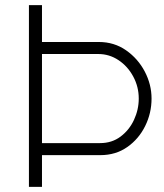

<svg xmlns="http://www.w3.org/2000/svg" viewBox="-20 -730 641 750"><path d="M366 -566Q426 -566 472.5 -533.5Q519 -501 545.5 -450.5Q572 -400 572 -345Q572 -288 547 -237.5Q522 -187 477 -155.5Q432 -124 372 -124H144V0H93V-710H144V-566ZM371 -171Q417 -171 451 -196.5Q485 -222 503.5 -262Q522 -302 522 -345Q522 -391 500.5 -431Q479 -471 443 -495Q407 -519 364 -519H144V-171Z"/></svg>

Font: Raleway Light
Style: Regular
Weight: 300
Designer: Matt McInerney, Pablo Impallari, Rodrigo Fuenzalida
Foundry: Matt McInerney, Pablo Impallari, Rodrigo Fuenzalida
Version: Version 4.026